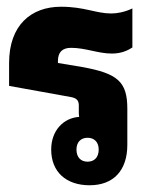

<svg xmlns="http://www.w3.org/2000/svg" viewBox="-20 -541 451 570"><path d="M246 9C317 9 358 -35 358 -111V-218C358 -298 330 -323 224 -342L152 -354V-360C152 -386 165 -399 191 -399C234 -399 271 -382 312 -382C340 -382 359 -391 373 -400V-516C350 -505 328 -501 310 -501C265 -501 231 -521 161 -521C72 -521 7 -466 7 -354V-286L190 -253C206 -250 214 -244 214 -228V-208C214 -205 214 -199 215 -194C169 -191 132 -154 132 -97C132 -30 177 9 246 9ZM240 -61C220 -61 207 -74 207 -97C207 -119 220 -132 240 -132C260 -132 273 -119 273 -97C273 -74 260 -61 240 -61Z"/></svg>

Font: Noto Sans Thai Looped UI Narrow ExtraBold
Style: Regular
Weight: 800
Width: 4
Designer: Cadson Demak Team
Foundry: Cadson Demak Co., Ltd.
Version: Version 1.000